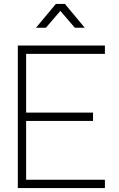

<svg xmlns="http://www.w3.org/2000/svg" viewBox="-20 -950 600 970"><path d="M162 -810H212L285 -895L358 -810H408L308 -930H262ZM70 0H510V-42H112V-339H450V-381H112V-678H510V-720H70Z"/></svg>

Font: Hauora ExtraLight
Style: Regular
Weight: 200
Designer: Mikhail Sharanda
Foundry: WCYS & Co.
Version: Version 1.010